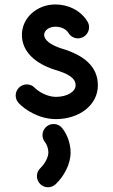

<svg xmlns="http://www.w3.org/2000/svg" viewBox="-20 -521 494 843"><path d="M62.5 -67.9C90.8 -38.1 152.8 2 225.6 2C326.7 2 409.7 -58.6 409.7 -146.5C409.7 -231 345.7 -279.8 250 -308.1C202.6 -323.2 173.8 -345.2 173.8 -367.7C173.8 -387.7 195.8 -403.8 223.1 -403.8C248.5 -403.8 270 -393.6 280.8 -376C289.1 -362.3 304.7 -352.5 322.3 -352.5C349.1 -352.5 371.1 -374.5 371.1 -401.4C371.1 -410.6 368.7 -418.9 363.8 -426.8C333.5 -476.6 277.8 -501.5 223.1 -501.5C144 -501.5 76.2 -444.3 76.2 -367.7C76.2 -295.4 133.3 -242.2 221.7 -214.4C281.2 -196.8 312 -177.7 312 -146.5C312 -118.7 275.4 -95.7 225.6 -95.7C187 -95.7 148.4 -119.1 132.8 -135.3C123.5 -145 111.3 -150.4 97.7 -150.4C70.8 -150.4 48.8 -128.4 48.8 -101.6C48.8 -88.4 54.2 -76.7 62.5 -67.9ZM177.2 102.5C185.1 112.3 192.4 130.9 192.4 148.4C192.4 169.4 176.8 198.2 157.2 217.3C147.5 226.6 142.1 238.8 142.1 252.4C142.1 279.3 164.1 301.3 190.9 301.3C204.1 301.3 215.8 295.9 224.6 287.6C259.8 253.9 290 201.2 290 148.4C290 106 272.9 66.4 253.4 42C244.1 30.3 231 23.4 215.3 23.4C188.5 23.4 166.5 45.4 166.5 72.3C166.5 84 170.9 94.7 177.2 102.5Z"/></svg>

Font: Velvelyne Book
Style: Bold
Weight: 700
Designer: Manon Van der Borght et Mariel Nils
Foundry: Velvetyne
Version: Version 1.070;Glyphs 3.3.1 (3343)